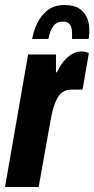

<svg xmlns="http://www.w3.org/2000/svg" viewBox="-27 -745 376 765"><path d="M-7 0 85 -528H196V-457H200Q212 -483 227 -501Q242 -519 259.5 -529.5Q277 -540 296 -540Q304 -540 312 -538.5Q320 -537 327 -533L302 -388H257Q239 -388 225.5 -380Q212 -372 202.5 -355.5Q193 -339 185.5 -314.5Q178 -290 173 -257L127 0ZM229 -725Q267 -725 288.5 -711Q310 -697 319.5 -674.5Q329 -652 329 -626Q329 -617 328.5 -608.5Q328 -600 326 -590H260Q261 -612 259 -627Q257 -642 248.5 -650.5Q240 -659 223 -659Q204 -659 193 -649Q182 -639 175.5 -623.5Q169 -608 166 -590H101Q107 -622 121.5 -652.5Q136 -683 162.5 -704Q189 -725 229 -725Z"/></svg>

Font: Archivo ExtraCondensed ExtraBold
Style: Italic
Weight: 800
Width: 2
Italic angle: -10°
Designer: Hector Gatti
Foundry: Omnibus-Type
Version: Version 2.001